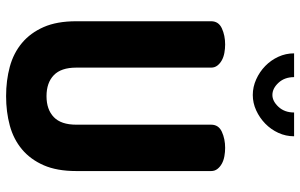

<svg xmlns="http://www.w3.org/2000/svg" viewBox="-202 -802 1009 646"><g transform="rotate(90 303.0 -478.5)"><path d="M399 -684Q399 -709 423 -720Q447 -731 477 -731Q491 -731 505 -728.5Q519 -726 530 -720Q541 -714 548 -705Q555 -696 555 -684V-230Q555 -165 535.5 -120.5Q516 -76 482 -47.5Q448 -19 402 -6.5Q356 6 303 6Q250 6 204 -6.5Q158 -19 124 -47.5Q90 -76 70.5 -120.5Q51 -165 51 -230V-684Q51 -709 75 -720Q99 -731 129 -731Q143 -731 157 -728.5Q171 -726 182 -720Q193 -714 200 -705Q207 -696 207 -684V-230Q207 -179 232.5 -154.5Q258 -130 303 -130Q348 -130 373.5 -154.5Q399 -179 399 -230ZM438 -963Q438 -935 426.5 -910Q415 -885 395.5 -866Q376 -847 351 -835.5Q326 -824 299 -824Q272 -824 246.5 -835.5Q221 -847 201.5 -866Q182 -885 170.5 -910Q159 -935 159 -963H239Q239 -931 258 -910.5Q277 -890 299 -890Q320 -890 339 -910.5Q358 -931 358 -963Z"/></g></svg>

Font: AkaAcidDosis
Style: ExtraBold
Weight: 800
Designer: Edgar Tolentino, Pablo Impallari, Igino Marini, Aka-Acid
Foundry: Edgar Tolentino, Pablo Impallari, Igino Marini, Aka-Acid
Version: Version 1.007